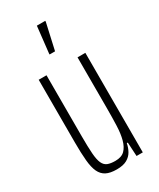

<svg xmlns="http://www.w3.org/2000/svg" viewBox="-188 -783 705 852"><g transform="rotate(-30 165.0 -357.0)"><path d="M146 8Q112 8 92 -2.5Q72 -13 61.5 -35.5Q51 -58 47.5 -96Q44 -134 44 -188V-510H84V-196Q84 -142 86.5 -108.5Q89 -75 97 -57.5Q105 -40 120 -34Q135 -28 159 -28Q191 -28 207.5 -44.5Q224 -61 232 -90.5Q240 -120 241.5 -160.5Q243 -201 243 -247V-510H283V0H251L247 -71H242Q238 -50 228 -32Q218 -14 198.5 -3Q179 8 146 8ZM142 -583V-588L157 -722H200V-717L170 -583Z"/></g></svg>

Font: Saira UltraCondensed ExtraLight
Style: Regular
Weight: 250
Width: 1
Designer: Hector Gatti with collaboration of the Omnibus-Type team
Foundry: Omnibus-Type
Version: Version 1.101